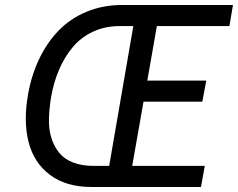

<svg xmlns="http://www.w3.org/2000/svg" viewBox="-20 -745 948 765"><path d="M894 -641.1H605L566.9 -423.8H801.8L786.1 -339.8H551.8L506.8 -84H795.9L780.8 0H344.2Q243.2 0 179 -48.3Q114.7 -96.7 93.8 -179.4Q72.8 -262.2 91.8 -369.1Q105.5 -446.3 136.5 -511Q167.5 -575.7 213.9 -623.5Q260.3 -671.4 325 -698.2Q389.6 -725.1 465.8 -725.1H908.2ZM415 -84 511.2 -641.1H457Q398.9 -641.1 351.3 -619.1Q303.7 -597.2 270.5 -557.9Q237.3 -518.6 215.6 -468Q193.8 -417.5 183.1 -356Q175.8 -309.6 175 -268.6Q174.3 -227.5 185.3 -193.6Q196.3 -159.7 216.6 -135.3Q236.8 -110.8 271.5 -97.4Q306.2 -84 353 -84Z"/></svg>

Font: Stilu
Style: Italic
Weight: 400
Italic angle: -10°
Designer: Genilson Lima Santos
Foundry: Genilson Lima Santos
Version: Version 1.200;PS 001.200;hotconv 1.0.88;makeotf.lib2.5.64775